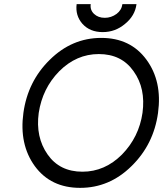

<svg xmlns="http://www.w3.org/2000/svg" viewBox="-20 -895 788 927"><path d="M457 -634Q567 -634 625 -551Q655 -509 665.5 -459Q676 -409 668 -350Q651 -233 569 -149Q486 -66 378 -66Q268 -66 210 -149Q151 -233 167 -350Q176 -409 200.5 -459Q225 -509 266 -551Q349 -634 457 -634ZM469 -712Q327 -712 220 -606Q114 -502 93 -350Q72 -198 148 -93Q225 12 367 12Q508 12 614 -92Q722 -197 743 -350Q764 -502 687 -607Q610 -712 469 -712ZM350 -875Q343 -820 378 -780Q414 -740 476 -740Q537 -740 584 -780Q632 -819 639 -875H571Q567 -846 543 -828Q517 -809 486 -809Q454 -809 434 -828Q414 -847 418 -875Z"/></svg>

Font: Unageo
Style: Regular-Italic
Weight: 400
Designer: Richard Sepsi
Foundry: Richard Sepsi
Version: Version 2.000